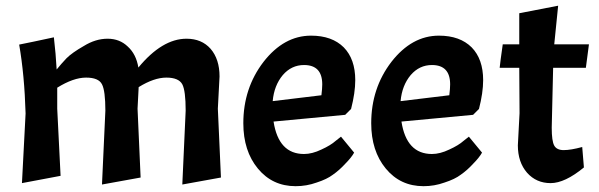

<svg xmlns="http://www.w3.org/2000/svg" viewBox="-20 -639 2091 670"><path d="M335.9 -344.7Q324.2 -368.2 280.3 -368.2Q236.3 -368.2 179.7 -333Q179.7 -308.6 179.7 -259.8Q182.6 -201.2 191.4 -25.4Q157.2 -18.6 56.6 0Q59.6 -60.5 69.3 -243.2Q65.4 -377 46.9 -483.4Q86.9 -491.2 168 -508.8Q174.8 -451.2 177.7 -396.5Q193.4 -416 211.9 -435.5Q231.4 -455.1 272.5 -478.5Q313.5 -503.9 355.5 -503.9Q397.5 -503.9 425.8 -476.6Q455.1 -450.2 462.9 -403.3Q545.9 -503.9 630.9 -503.9Q683.6 -503.9 714.8 -468.8Q746.1 -432.6 746.1 -372.1Q744.1 -335 740.2 -259.8Q743.2 -200.2 751 -19.5Q716.8 -13.7 616.2 4.9Q619.1 -59.6 627.9 -252.9Q627.9 -322.3 616.2 -344.7Q603.5 -368.2 560.5 -368.2Q517.6 -368.2 463.9 -335Q462.9 -309.6 460 -259.8Q462.9 -200.2 470.7 -19.5Q437.5 -13.7 335.9 4.9Q338.9 -59.6 347.7 -252.9Q347.7 -322.3 335.9 -344.7Z M1041 -101.6Q1069.3 -101.6 1101.6 -117.2Q1133.8 -131.8 1151.4 -147.5Q1158.2 -152.3 1169.9 -162.1Q1181.6 -148.4 1215.8 -106.4Q1206.1 -88.9 1184.6 -67.4Q1164.1 -44.9 1141.6 -29.3Q1121.1 -13.7 1085 -2Q1049.8 10.7 1011.7 10.7Q930.7 10.7 879.9 -50.8Q829.1 -112.3 829.1 -209Q829.1 -331.1 899.4 -422.9Q970.7 -514.6 1065.4 -514.6Q1138.7 -514.6 1179.7 -473.6Q1219.7 -432.6 1219.7 -359.4Q1219.7 -315.4 1205.1 -258.8Q1198.2 -252 1184.6 -238.3Q1122.1 -232.4 934.6 -214.8Q952.1 -101.6 1041 -101.6ZM1041 -412.1Q997.1 -412.1 966.8 -377Q936.5 -340.8 931.6 -286.1Q988.3 -293 1101.6 -306.6Q1104.5 -330.1 1104.5 -344.7Q1104.5 -412.1 1041 -412.1Z M1487.3 -101.6Q1515.6 -101.6 1547.9 -117.2Q1580.1 -131.8 1597.7 -147.5Q1604.5 -152.3 1616.2 -162.1Q1627.9 -148.4 1662.1 -106.4Q1652.3 -88.9 1630.9 -67.4Q1610.4 -44.9 1587.9 -29.3Q1567.4 -13.7 1531.2 -2Q1496.1 10.7 1458 10.7Q1377 10.7 1326.2 -50.8Q1275.4 -112.3 1275.4 -209Q1275.4 -331.1 1345.7 -422.9Q1417 -514.6 1511.7 -514.6Q1585 -514.6 1626 -473.6Q1666 -432.6 1666 -359.4Q1666 -315.4 1651.4 -258.8Q1644.5 -252 1630.9 -238.3Q1568.4 -232.4 1380.9 -214.8Q1398.4 -101.6 1487.3 -101.6ZM1487.3 -412.1Q1443.4 -412.1 1413.1 -377Q1382.8 -340.8 1377.9 -286.1Q1434.6 -293 1547.9 -306.6Q1550.8 -330.1 1550.8 -344.7Q1550.8 -412.1 1487.3 -412.1Z M1792 -484.4Q1792 -511.7 1792 -592.8Q1826.2 -599.6 1927.7 -619.1Q1923.8 -585 1914.1 -484.4Q1944.3 -484.4 2035.2 -484.4Q2032.2 -463.9 2024.4 -402.3Q1996.1 -402.3 1910.2 -402.3Q1909.2 -349.6 1905.3 -193.4Q1905.3 -146.5 1914.1 -130.9Q1922.9 -115.2 1947.3 -115.2Q1971.7 -115.2 2011.7 -126Q2013.7 -102.5 2017.6 -54.7Q1951.2 0 1901.4 0Q1851.6 0 1819.3 -36.1Q1787.1 -73.2 1787.1 -131.8Q1789.1 -168.9 1793 -244.1Q1793 -283.2 1792 -402.3Q1775.4 -402.3 1723.6 -402.3Q1725.6 -422.9 1734.4 -484.4Q1749 -484.4 1792 -484.4Z"/></svg>

Font: Acme Polish
Style: Regular
Weight: 400
Designer: Juan Pablo del Peral
Version: Version 1.002